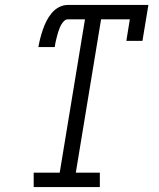

<svg xmlns="http://www.w3.org/2000/svg" viewBox="-20 -755 640 775"><path d="M116 0V-58H221L323 -677H254Q246 -677 239.5 -671Q233 -665 228.5 -657.5Q224 -650 221 -642.5Q218 -635 215.5 -627.5Q213 -620 211 -612Q209 -604 207 -596.5Q205 -589 203.5 -581Q202 -573 201 -565H135Q138 -583 142.5 -600.5Q147 -618 153 -635.5Q159 -653 167.5 -670Q176 -687 188.5 -702Q201 -717 218 -726Q235 -735 254 -735H579L555 -590H490L504 -677H388L286 -58H383V0Z"/></svg>

Font: Iosevka Etoile Light Oblique
Style: Regular
Weight: 300
Italic angle: -9°
Designer: Belleve Invis
Foundry: Belleve Invis
Version: Version 15.5.2; ttfautohint (v1.8.4)